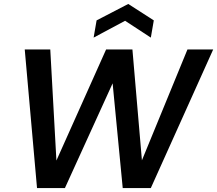

<svg xmlns="http://www.w3.org/2000/svg" viewBox="-20 -950 1097 970"><path d="M167 0 105 -700H234L265 -139L516 -700H649L697 -140L927 -700H1057L742 0H600L549 -529L308 0ZM453 -760 468 -847 628 -930 757 -847 742 -760 612 -845Z"/></svg>

Font: DM Sans 16pt SemiBold
Style: Italic
Weight: 600
Italic angle: -10°
Version: Version 4.004;gftools[0.9.30]